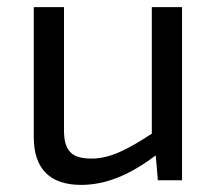

<svg xmlns="http://www.w3.org/2000/svg" viewBox="-20 -507 610 540"><path d="M492 -487H407V-131C336 -85 289 -61 237 -61C181 -61 159 -83 160 -145V-487H75V-121C75 -33 120 13 208 13C278 13 345 -15 418 -70L424 0H492Z"/></svg>

Font: SnT
Style: Regular
Weight: 400
Designer: Natanael Gama
Version: Version 1.001;PS 001.001;hotconv 1.0.70;makeotf.lib2.5.58329